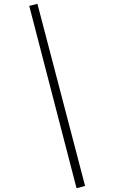

<svg xmlns="http://www.w3.org/2000/svg" viewBox="-20 -885 602 1011"><path d="M177 -865 134 -854 383 106 428 94Z"/></svg>

Font: Glow Sans SC Normal Light
Style: Regular
Weight: 300
Designer: Ryoko NISHIZUKA (kana, bopomofo & ideographs); Paul D. Hunt (Latin, Greek & Cyrillic); Sandoll Communications, Soo-young
Version: Version 0.93